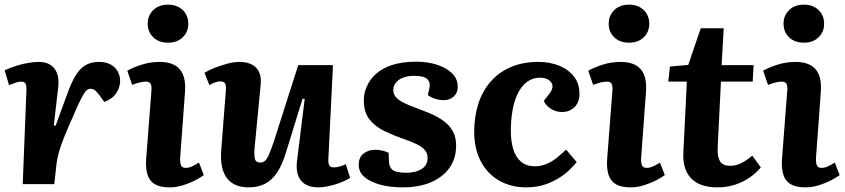

<svg xmlns="http://www.w3.org/2000/svg" viewBox="-20 -794 3643 828"><path d="M94 -405Q95 -421 91 -431.5Q87 -442 71 -442Q61 -442 48.5 -438Q36 -434 19 -427L0 -491Q24 -502 51 -510.5Q78 -519 103.5 -523Q129 -527 147 -527Q193 -527 215 -498Q237 -469 231 -417L212 -253L220 -252L269 -386Q286 -434 304 -465Q322 -496 346.5 -511.5Q371 -527 407 -527Q438 -527 458.5 -515Q479 -503 488.5 -484.5Q498 -466 498 -445Q498 -419 482.5 -394Q467 -369 430 -354L409 -383Q397 -399 389 -405Q381 -411 371 -411Q363 -411 356 -406.5Q349 -402 341 -388.5Q333 -375 321 -350.5Q309 -326 292 -285Q270 -236 257 -203.5Q244 -171 237.5 -149.5Q231 -128 227.5 -110.5Q224 -93 222 -72L214 0H78Z M633 -403Q635 -423 629.5 -432.5Q624 -442 610 -442Q597 -442 583 -438.5Q569 -435 550 -428L529 -489Q549 -501 587.5 -514Q626 -527 670 -527Q706 -527 731.5 -514Q757 -501 769 -473Q781 -445 778 -400L757 -114Q756 -93 760.5 -81.5Q765 -70 781 -70Q794 -70 808.5 -76.5Q823 -83 838 -93L859 -39Q846 -29 822 -16.5Q798 -4 769 5Q740 14 712 14Q671 14 648 0.5Q625 -13 616.5 -39.5Q608 -66 610 -104ZM617 -692Q617 -727 641 -750.5Q665 -774 705 -774Q731 -774 750.5 -763.5Q770 -753 781 -734.5Q792 -716 792 -692Q792 -656 768 -633Q744 -610 705 -610Q665 -610 641 -633Q617 -656 617 -692Z M862 -480Q879 -491 905.5 -501.5Q932 -512 960.5 -519.5Q989 -527 1012 -527Q1061 -527 1085 -501.5Q1109 -476 1104 -428L1078 -157Q1075 -122 1079.5 -107.5Q1084 -93 1102 -93Q1115 -93 1123.5 -101Q1132 -109 1141 -130Q1150 -151 1162 -187L1266 -513H1416L1396 -107Q1395 -89 1400.5 -80.5Q1406 -72 1419 -72Q1431 -72 1445 -76Q1459 -80 1471 -86L1490 -27Q1477 -19 1460.5 -11.5Q1444 -4 1425 1.5Q1406 7 1387.5 10.5Q1369 14 1354 14Q1301 14 1277.5 -16Q1254 -46 1261 -101L1294 -367L1285 -369L1213 -136Q1197 -83 1175 -50Q1153 -17 1123 -1.5Q1093 14 1052 14Q989 14 958.5 -26Q928 -66 934 -146L954 -404Q956 -427 950 -435Q944 -443 930 -443Q920 -443 908 -439Q896 -435 883 -427Z M1732 -49Q1772 -49 1798 -65Q1824 -81 1824 -113Q1824 -133 1812 -147Q1800 -161 1777.5 -172Q1755 -183 1720 -195Q1677 -210 1637.5 -229Q1598 -248 1573.5 -279Q1549 -310 1549 -361Q1549 -391 1561.5 -420.5Q1574 -450 1600.5 -474.5Q1627 -499 1670.5 -513.5Q1714 -528 1776 -528Q1822 -528 1862.5 -515.5Q1903 -503 1928.5 -479Q1954 -455 1954 -419Q1954 -393 1936.5 -377.5Q1919 -362 1894 -362Q1873 -362 1853.5 -369Q1834 -376 1825 -384L1831 -410Q1838 -437 1823.5 -452Q1809 -467 1767 -467Q1737 -467 1716.5 -458.5Q1696 -450 1686 -436Q1676 -422 1676 -405Q1676 -388 1688 -374.5Q1700 -361 1722.5 -350Q1745 -339 1776 -328Q1808 -316 1838.5 -303Q1869 -290 1893.5 -272Q1918 -254 1932.5 -228.5Q1947 -203 1947 -166Q1947 -111 1918.5 -70.5Q1890 -30 1838.5 -8Q1787 14 1716 14Q1665 14 1622 3Q1579 -8 1553 -29.5Q1527 -51 1527 -83Q1527 -116 1548 -132Q1569 -148 1598 -148Q1615 -148 1631 -144Q1647 -140 1656 -135L1657 -102Q1657 -75 1672 -62Q1687 -49 1732 -49Z M2302 -527Q2352 -527 2392 -510.5Q2432 -494 2455.5 -463.5Q2479 -433 2479 -389Q2479 -354 2458 -332.5Q2437 -311 2403 -311Q2379 -311 2357 -324Q2335 -337 2325 -359L2348 -388Q2365 -410 2362.5 -425.5Q2360 -441 2345 -450Q2330 -459 2308 -459Q2277 -459 2253 -441Q2229 -423 2213.5 -392Q2198 -361 2190.5 -319Q2183 -277 2183 -229Q2183 -185 2193.5 -150.5Q2204 -116 2227 -96.5Q2250 -77 2288 -77Q2313 -77 2336 -86.5Q2359 -96 2380 -112.5Q2401 -129 2421 -149L2467 -95Q2457 -83 2439 -64.5Q2421 -46 2394 -28.5Q2367 -11 2331 1.5Q2295 14 2249 14Q2184 14 2133 -15Q2082 -44 2053.5 -98Q2025 -152 2025 -226Q2025 -289 2042 -344Q2059 -399 2094 -440Q2129 -481 2181 -504Q2233 -527 2302 -527Z M2621 -403Q2623 -423 2617.5 -432.5Q2612 -442 2598 -442Q2585 -442 2571 -438.5Q2557 -435 2538 -428L2517 -489Q2537 -501 2575.5 -514Q2614 -527 2658 -527Q2694 -527 2719.5 -514Q2745 -501 2757 -473Q2769 -445 2766 -400L2745 -114Q2744 -93 2748.5 -81.5Q2753 -70 2769 -70Q2782 -70 2796.5 -76.5Q2811 -83 2826 -93L2847 -39Q2834 -29 2810 -16.5Q2786 -4 2757 5Q2728 14 2700 14Q2659 14 2636 0.5Q2613 -13 2604.5 -39.5Q2596 -66 2598 -104ZM2605 -692Q2605 -727 2629 -750.5Q2653 -774 2693 -774Q2719 -774 2738.5 -763.5Q2758 -753 2769 -734.5Q2780 -716 2780 -692Q2780 -656 2756 -633Q2732 -610 2693 -610Q2653 -610 2629 -633Q2605 -656 2605 -692Z M2869 -507 2948 -514 3002 -672H3101L3092 -513H3230L3226 -442H3089L3075 -158Q3073 -120 3084.5 -99.5Q3096 -79 3129 -79Q3155 -79 3178 -91Q3201 -103 3224 -123L3261 -72Q3241 -48 3213 -28.5Q3185 -9 3150 2.5Q3115 14 3074 14Q2997 14 2960 -25.5Q2923 -65 2927 -137L2942 -442H2862Z M3375 -403Q3377 -423 3371.5 -432.5Q3366 -442 3352 -442Q3339 -442 3325 -438.5Q3311 -435 3292 -428L3271 -489Q3291 -501 3329.5 -514Q3368 -527 3412 -527Q3448 -527 3473.5 -514Q3499 -501 3511 -473Q3523 -445 3520 -400L3499 -114Q3498 -93 3502.5 -81.5Q3507 -70 3523 -70Q3536 -70 3550.5 -76.5Q3565 -83 3580 -93L3601 -39Q3588 -29 3564 -16.5Q3540 -4 3511 5Q3482 14 3454 14Q3413 14 3390 0.5Q3367 -13 3358.5 -39.5Q3350 -66 3352 -104ZM3359 -692Q3359 -727 3383 -750.5Q3407 -774 3447 -774Q3473 -774 3492.5 -763.5Q3512 -753 3523 -734.5Q3534 -716 3534 -692Q3534 -656 3510 -633Q3486 -610 3447 -610Q3407 -610 3383 -633Q3359 -656 3359 -692Z"/></svg>

Font: Literata 18pt
Style: Bold Italic
Weight: 700
Italic angle: -2°
Designer: Latin by Veronika Burian and Jose Scaglione. Greek by Irene Vlachou. Cyrillic by Vera Evstafieva
Foundry: TypeTogether
Version: Version 3.103;gftools[0.9.29]